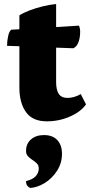

<svg xmlns="http://www.w3.org/2000/svg" viewBox="-20 -589 446 951"><path d="M212 12Q141 12 108.5 -34Q76 -80 76 -155V-360L15 -362Q15 -387 20.5 -411Q26 -435 36 -442L76 -444V-513Q96 -526 126.5 -537.5Q157 -549 191.5 -557.5Q226 -566 258 -569V-455L371 -462Q377 -449 377 -432Q377 -402 368.5 -379.5Q360 -357 343 -350L258 -353V-182Q258 -144 271 -124Q284 -104 315 -104Q329 -104 346 -108.5Q363 -113 380 -123L406 -72Q380 -35 326 -11.5Q272 12 212 12ZM129 342Q120 337 114.5 330Q109 323 109 308Q142 300 157 283.5Q172 267 172 246Q172 230 162.5 220.5Q153 211 140.5 203Q128 195 118.5 185Q109 175 109 158Q109 123 133.5 101.5Q158 80 198 80Q240 80 263.5 104.5Q287 129 287 173Q287 219 262.5 257Q238 295 201.5 317.5Q165 340 129 342Z"/></svg>

Font: Petrona Black
Style: Regular
Weight: 900
Designer: Ringo R. Seeber
Foundry: Ringo R. Seeber
Version: Version 2.001; ttfautohint (v1.8.3)